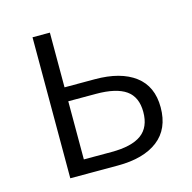

<svg xmlns="http://www.w3.org/2000/svg" viewBox="-85 -620 704 705"><g transform="rotate(-15 267.0 -268.0)"><path d="M164 -536V-328H279Q377 -328 431.5 -287Q486 -246 486 -166Q486 -84 431.5 -42Q377 0 279 0H98V-536ZM420 -166Q420 -223 383 -249Q346 -275 269 -275H164V-54H269Q346 -54 383 -81Q420 -108 420 -166Z"/></g></svg>

Font: 寒蝉端黑体 Light
Style: Regular
Weight: 300
Designer: ChillDuanSans {Warren2060}; 
Source Han Sans {Ryoko NISHIZUKA 西塚涼子 (kana, bopomofo & ideographs); Paul D. Hunt (Latin, G
Foundry: ChillType&Adobe
Version: Version 1.300;Glyphs 3.3 (3306)